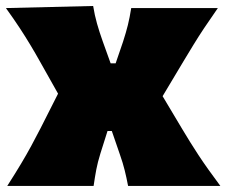

<svg xmlns="http://www.w3.org/2000/svg" viewBox="-20 -613 747 633"><path d="M3.9 0Q30.8 -42 49.3 -73Q67.9 -104 82.8 -131.6Q97.7 -159.2 113.8 -190.4L171.4 -304.2L112.3 -409.2Q95.7 -439 79.8 -465.3Q64 -491.7 44.9 -520.8Q25.9 -549.8 -0.5 -586.4L287.1 -593.3Q292 -563 299.8 -535.4Q307.6 -507.8 318.4 -477.5L344.7 -404.3H361.3L385.7 -475.6Q395.5 -505.9 401.6 -530.5Q407.7 -555.2 412.6 -586.4H698.2Q671.4 -547.9 652.8 -520Q634.3 -492.2 618.9 -467Q603.5 -441.9 585 -411.1L516.1 -295.9L581.1 -187Q606.9 -143.6 634.3 -101.8Q661.6 -60.1 706.5 0H402.3Q397 -27.8 391.1 -51.5Q385.3 -75.2 375.5 -103L348.6 -181.2H334.5L311 -106.9Q301.8 -77.1 297.4 -53.7Q293 -30.3 288.6 0Z"/></svg>

Font: Pinar-FD Black
Style: Regular
Weight: 900
Designer: Amin Abedi
Version: Version 3.000